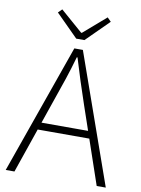

<svg xmlns="http://www.w3.org/2000/svg" viewBox="-99 -996 780 1062"><g transform="rotate(10 290.5 -464.5)"><path d="M9 0 266 -728H314L571 0H520L373 -430Q351 -495 331.5 -555Q312 -615 292 -682H288Q269 -615 249 -555Q229 -495 206 -430L58 0ZM125 -251V-292H452V-251ZM267 -783 142 -908 163 -929 288 -820H292L418 -929L439 -908L313 -783Z"/></g></svg>

Font: Noto Sans KR ExtraLight
Style: Regular
Weight: 250
Designer: Ryoko NISHIZUKA  (kana, bopomofo & ideographs); Paul D. Hunt (Latin, Greek & Cyrillic); Sandoll Communications , Soo-you
Foundry: Adobe
Version: Version 2.004-H2;hotconv 1.0.118;makeotfexe 2.5.65603